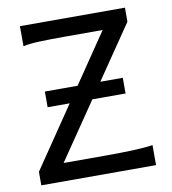

<svg xmlns="http://www.w3.org/2000/svg" viewBox="-81 -783 762 853"><g transform="rotate(-10 300.5 -356.5)"><path d="M539.6 -712.9V-649.4L151.4 -80.6H341.8Q413.6 -80.6 469.2 -83Q524.9 -85.4 554.2 -90.3V0H36.6V-61L424.8 -632.3H258.8Q186.5 -632.3 140.9 -630.6Q95.2 -628.9 65.9 -622.6V-712.9ZM124.5 -407.7H476.1V-336.9H124.5Z"/></g></svg>

Font: Andika LitF DSA DSG
Style: Regular
Weight: 400
Designer: Victor Gaultney, Annie Olsen, Julie Remington, Don Collingsworth, Eric Hays, Becca Hirsbrunner
Foundry: SIL International
Version: Version 6.200 ; LitF DSA DSG; ttfautohint (v1.8.3.10-c5d8)